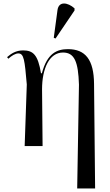

<svg xmlns="http://www.w3.org/2000/svg" viewBox="-20 -823 622 1082"><path d="M293 -606 400 -764V-776C362 -810 311 -818 304 -766L283 -610ZM415 239H516L510 -350C509 -487 461 -546 363 -546C302 -546 246 -524 216 -410H211C194 -514 167 -539 110 -539C69 -539 42 -520 20 -501L27 -492C45 -509 67 -522 83 -522C115 -522 119 -486 131 -347L119 0H220L217 -320C217 -435 257 -527 335 -527C400 -527 421 -474 425 -346Z"/></svg>

Font: Noto Serif Display SemiCondensed
Style: Regular
Weight: 400
Width: 4
Designer: Monotype Design Team
Foundry: Monotype Imaging Inc.
Version: Version 2.009